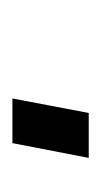

<svg xmlns="http://www.w3.org/2000/svg" viewBox="55 -450 166 317"><g transform="rotate(90 138.5 -292.0)"><path d="M143.1 -229 167 -355H241.2L216.8 -229Z"/></g></svg>

Font: Involve
Style: Italic
Weight: 400
Italic angle: -10.5°
Designer: Stefan Peev
Foundry: Context Ltd.
Version: Version 1.001